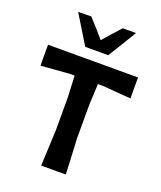

<svg xmlns="http://www.w3.org/2000/svg" viewBox="-172 -1075 988 1181"><g transform="rotate(20 322.0 -484.0)"><path d="M242 0Q244.5 -57.5 247 -112Q249.5 -166.5 252.5 -233.5V-453Q250.5 -491 249 -524.8Q247.5 -558.5 246 -590.5H214.5Q156.5 -586 112 -582.5Q67.5 -579 27.5 -576V-713H616.5V-576Q576.5 -579 532 -582.5Q487.5 -586 429.5 -590.5H398.5Q397 -558.5 395.5 -524.8Q394 -491 392 -453V-233.5Q395.5 -166.5 398 -112.2Q400.5 -58 403 0ZM247 -779Q218.5 -825.5 190 -872Q161.5 -918.5 132.5 -966L218 -967.5Q271 -910.5 322 -850Q347 -879 373 -908.2Q399 -937.5 425 -965.5H511.5Q483 -918 454.5 -871.8Q426 -825.5 397.5 -779Z"/></g></svg>

Font: Commissioner Loud SemiBold
Style: Regular
Weight: 600
Designer: Kostas Bartsokas
Foundry: Kostas Bartsokas
Version: Version 1.000; ttfautohint (v1.8.3)